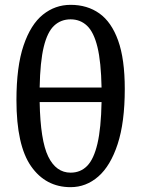

<svg xmlns="http://www.w3.org/2000/svg" viewBox="-20 -762 584 794"><path d="M272 12Q169 12 108.5 -74.5Q48 -161 48 -348Q48 -487 77.5 -574Q107 -661 157.5 -701.5Q208 -742 272 -742Q341 -742 391 -706.5Q441 -671 468.5 -594.5Q496 -518 496 -394Q496 -256 466.5 -166Q437 -76 386.5 -32Q336 12 272 12ZM272 -682Q232 -682 204 -656Q176 -630 161 -568.5Q146 -507 144 -400H400Q398 -506 383 -567.5Q368 -629 340 -655.5Q312 -682 272 -682ZM272 -48Q313 -48 340.5 -76Q368 -104 383 -168Q398 -232 400 -340H144Q147 -181 179.5 -114.5Q212 -48 272 -48Z"/></svg>

Font: Source Serif 4 Caption
Style: Regular
Weight: 400
Designer: Frank Grießhammer
Foundry: Adobe Systems Incorporated
Version: Version 4.004;hotconv 1.0.117;makeotfexe 2.5.65602